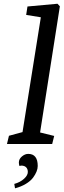

<svg xmlns="http://www.w3.org/2000/svg" viewBox="-20 -768 339 1024"><path d="M100.1 -63.5 197.8 -675.8 119.6 -688.5 126.5 -733.4 286.6 -748 299.3 -734.4 193.8 -61.5 269 -43 258.3 0H17.1L27.8 -43.9ZM56.2 212.9Q87.9 204.1 108.2 185.5Q128.4 167 128.4 149.4Q128.4 133.3 119.4 124.3Q110.4 115.2 93.3 115.2Q90.8 115.2 83.5 117.2Q80.6 106.9 80.6 98.6Q80.6 80.1 96.9 66.4Q113.3 52.7 130.4 52.7Q181.2 52.7 181.2 117.2Q181.2 145.5 156.2 179.7Q142.6 197.8 117.4 212.9Q92.3 228 60.1 236.3Z"/></svg>

Font: Neuton
Style: Italic
Weight: 400
Italic angle: -9°
Designer: Brian M Zick
Version: Version 1.32